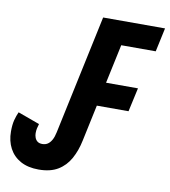

<svg xmlns="http://www.w3.org/2000/svg" viewBox="-110 -784 766 865"><g transform="rotate(10 273.5 -351.5)"><path d="M124 11.2Q75.7 11.2 41.7 -7.3Q7.8 -25.9 -10 -59.3Q-27.8 -92.8 -27.8 -136.2Q-27.8 -168 -22.2 -189Q-16.6 -210 -8.8 -227.1L90.8 -190.9Q87.4 -180.2 85.2 -170.2Q83 -160.2 83 -147.9Q83 -137.7 86.7 -127.7Q90.3 -117.7 98.6 -111.3Q106.9 -105 121.1 -105Q134.8 -105 145.3 -111.8Q155.8 -118.7 163.6 -132.6Q171.4 -146.5 175.8 -168L292 -713.9H575.2L551.8 -605H394L356 -426.8H502L478 -317.9H333L297.9 -152.8Q288.1 -105 267.6 -67.9Q247.1 -30.8 212.4 -9.8Q177.7 11.2 124 11.2Z"/></g></svg>

Font: Open Sans Condensed
Style: Italic
Weight: 400
Width: 3
Italic angle: -12°
Designer: Monotype Design Team
Foundry: Monotype Imaging Inc.
Version: Version 3.000